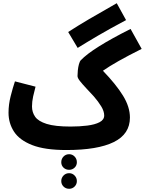

<svg xmlns="http://www.w3.org/2000/svg" viewBox="-20 -912 901 1194"><path d="M463 -614 404 -713Q461 -750 533 -792.5Q605 -835 706 -892L764 -787Q664 -734 591.5 -691.5Q519 -649 463 -614ZM393 21Q258 21 179.5 -10Q101 -41 67 -93.5Q33 -146 33 -211Q33 -262 46.5 -315Q60 -368 73 -406L201 -373Q193 -344 186 -312Q179 -280 179 -250Q179 -214 198.5 -186Q218 -158 270 -141.5Q322 -125 419 -125Q475 -125 522.5 -131Q570 -137 599 -152Q628 -167 628 -194Q628 -220 609.5 -250.5Q591 -281 563 -313Q539 -339 516 -363.5Q493 -388 477.5 -407.5Q462 -427 462 -439Q462 -454 464 -474.5Q466 -495 471 -513Q476 -531 483 -538Q555 -613 792 -732L861 -608Q777 -566 718.5 -533Q660 -500 620 -472Q702 -387 745 -317Q788 -247 788 -181Q788 -78 687.5 -28.5Q587 21 393 21ZM410 144Q389 144 375 130.5Q361 117 361 97Q361 76 375 61.5Q389 47 410 47Q430 47 444 61.5Q458 76 458 97Q458 117 444 130.5Q430 144 410 144ZM410 262Q389 262 375 248Q361 234 361 214Q361 194 375 179.5Q389 165 410 165Q430 165 444 179.5Q458 194 458 214Q458 234 444 248Q430 262 410 262Z"/></svg>

Font: Noto Sans Arabic UI Cn XBd
Style: Regular
Weight: 800
Width: 3
Designer: Monotype Design Team, Nadine Chahine and Nizar Qandah
Foundry: Monotype Imaging Inc.
Version: Version 2.010; ttfautohint (v1.8.4.7-5d5b)